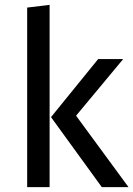

<svg xmlns="http://www.w3.org/2000/svg" viewBox="-20 -770 549 790"><path d="M184.1 -750V0H91.8V-738.8ZM486.8 -526.9 293 -293.9 508.8 0H398.9L189.9 -288.1L383.8 -526.9Z"/></svg>

Font: FiraGO
Style: Regular
Weight: 400
Designer: bBox Type
Foundry: bBox Type GmbH
Version: Version 1.001;PS 001.001;hotconv 1.0.88;makeotf.lib2.5.64775